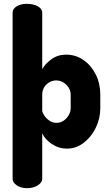

<svg xmlns="http://www.w3.org/2000/svg" viewBox="-20 -768 573 1005"><path d="M122 217Q89 217 67.5 202Q46 187 46 169V-701Q46 -722 67.5 -735Q89 -748 120 -748Q155 -748 178 -735Q201 -722 201 -701V-406Q217 -435 250 -458.5Q283 -482 326 -482Q377 -482 417.5 -453.5Q458 -425 481.5 -377.5Q505 -330 505 -272V-202Q505 -147 481 -98.5Q457 -50 417.5 -20Q378 10 331 10Q287 10 251 -14.5Q215 -39 201 -70V169Q201 187 178 202Q155 217 122 217ZM276 -125Q296 -125 312.5 -136Q329 -147 339.5 -165Q350 -183 350 -202V-272Q350 -291 340 -308Q330 -325 312.5 -336Q295 -347 274 -347Q256 -347 239.5 -338Q223 -329 212 -312.5Q201 -296 201 -272V-189Q201 -181 210.5 -165.5Q220 -150 237 -137.5Q254 -125 276 -125Z"/></svg>

Font: Dosis ExtraLight ExtraBold
Style: Regular
Weight: 800
Version: Version 3.001; ttfautohint (v1.8.2)